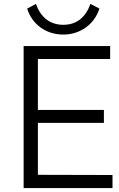

<svg xmlns="http://www.w3.org/2000/svg" viewBox="-20 -963 608 983"><path d="M556 0V-67L174 -68V-334H512V-400H174V-661H544V-727H101V0ZM304 -836C235 -836 188 -875 164 -943L119 -919C145 -836 218 -786 304 -786C389 -786 463 -837 489 -919L443 -943C419 -875 373 -836 304 -836Z"/></svg>

Font: Cheyenne Sans Light
Style: Regular
Weight: 300
Designer: The Public Sans project authors (U.S. Web Design System), Libre Franklin designed by Pablo Impallari and Rodrigo Fuenzal
Foundry: The Cheyenne Sans Project Authors
Version: Version 2.007